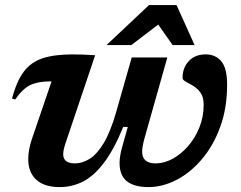

<svg xmlns="http://www.w3.org/2000/svg" viewBox="-20 -750 980 782"><path d="M516.5 -516H661.5L567.5 -183Q559 -151 559 -132Q559 -84.5 614 -84.5Q648.5 -84.5 683 -103.2Q717.5 -122 746.2 -155Q775 -188 792.2 -231.2Q809.5 -274.5 809.5 -323.5Q809.5 -355 796.5 -372.8Q783.5 -390.5 766.5 -400.5Q749.5 -410.5 736.5 -417.5Q723.5 -424.5 723.5 -433Q723.5 -474 749 -501.2Q774.5 -528.5 818 -528.5Q857.5 -528.5 881.2 -500.5Q905 -472.5 905 -405Q905 -310 877 -233.2Q849 -156.5 802.2 -101.5Q755.5 -46.5 698.8 -17.2Q642 12 584.5 12Q527.5 12 497.2 -11.5Q467 -35 467 -86Q467 -114 477.5 -151L500.5 -233H482Q444 -140.5 403.2 -86.8Q362.5 -33 318 -10.5Q273.5 12 223.5 12Q160 12 127.5 -18.2Q95 -48.5 95 -102.5Q95 -139.5 110.5 -185.5L190 -418.5H184Q135 -418.5 103.8 -403.8Q72.5 -389 42 -345L29 -348.5Q47.5 -419 76.8 -458Q106 -497 154 -512.8Q202 -528.5 276.5 -528.5Q301.5 -528.5 321 -527.5Q340.5 -526.5 367.5 -525L246.5 -165.5Q237.5 -139.5 237.5 -121.5Q237.5 -84.5 286 -84.5Q314.5 -84.5 344.2 -102.5Q374 -120.5 401.8 -166Q429.5 -211.5 453 -293ZM414 -566.5 587 -729.5H699L772.5 -566.5H683L624.5 -650L515 -566.5Z"/></svg>

Font: Newsreader Caption SemiBold
Style: Italic
Weight: 600
Italic angle: -17°
Designer: Hugues Gentile
Foundry: Production Type
Version: Version 1.001